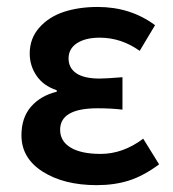

<svg xmlns="http://www.w3.org/2000/svg" viewBox="-20 -523 500 555"><path d="M259.8 12.2Q164.6 12.2 103.3 -26.9Q42 -65.9 42 -131.8Q42 -183.1 69.8 -214.8Q97.7 -246.6 144 -257.8V-262.2Q105.5 -274.9 85.7 -304Q65.9 -333 65.9 -368.2Q65.9 -412.1 93.8 -443.4Q121.6 -474.6 165 -488.8Q208.5 -502.9 262.2 -502.9Q357.4 -502.9 428.2 -450.2L383.8 -376Q330.6 -414.1 268.1 -414.1Q227.1 -414.1 202.6 -398.2Q178.2 -382.3 178.2 -354Q178.2 -326.2 200.9 -311Q223.6 -295.9 268.1 -295.9Q286.1 -295.9 334 -299.8V-206.1Q300.8 -210 262.2 -210Q153.8 -210 153.8 -147.9Q153.8 -114.7 184.3 -96.4Q214.8 -78.1 271 -78.1Q335.4 -78.1 394 -122.1L439.9 -47.9Q395 -14.6 353 -1.2Q311 12.2 259.8 12.2Z"/></svg>

Font: Source Sans 3 Semibold
Style: Regular
Weight: 600
Designer: Paul D. Hunt
Foundry: Adobe
Version: Version 3.052;hotconv 1.1.0;makeotfexe 2.6.0